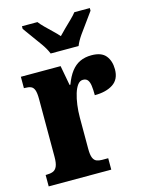

<svg xmlns="http://www.w3.org/2000/svg" viewBox="-116 -838 699 910"><g transform="rotate(-15 234.0 -383.0)"><path d="M8 0V-56H12Q31 -56 44 -61Q57 -66 64 -81.5Q71 -97 71 -128V-412Q71 -442 65.5 -456.5Q60 -471 48.5 -475.5Q37 -480 19 -480H15V-536H210L228 -439H232Q246 -477 264.5 -501Q283 -525 307.5 -536.5Q332 -548 364 -548Q413 -548 434 -522Q455 -496 455 -455Q455 -406 421 -383.5Q387 -361 331 -361Q331 -389 328.5 -407.5Q326 -426 318.5 -436Q311 -446 295 -446Q280 -446 269 -431.5Q258 -417 250.5 -392.5Q243 -368 239 -338Q235 -308 235 -277V-123Q235 -94 241 -79.5Q247 -65 258.5 -60.5Q270 -56 285 -56H315V0ZM180 -606Q171 -629 152.5 -655.5Q134 -682 114.5 -708Q95 -734 82 -753V-766H158Q167 -754 183.5 -737.5Q200 -721 218 -704Q236 -687 248 -673Q261 -687 278.5 -704Q296 -721 313 -737.5Q330 -754 339 -766H415V-753Q402 -734 382.5 -708Q363 -682 344.5 -655.5Q326 -629 317 -606Z"/></g></svg>

Font: Noto Serif Khmer ExtraCondensed Black
Style: Regular
Weight: 900
Width: 2
Designer: Danh Hong and the Monotype Design Team
Foundry: Monotype Imaging Inc.
Version: Version 2.004